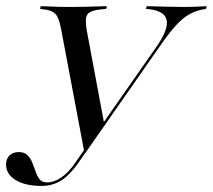

<svg xmlns="http://www.w3.org/2000/svg" viewBox="-43 -591 690 622"><path d="M230.6 -96 154 -501.6Q147.6 -534.7 135.9 -546.4Q124.2 -558.1 100 -560.5L87.1 -562.1L88.7 -571Q99.2 -571 112.5 -570.2Q125.8 -569.4 141.5 -569Q157.3 -568.5 175 -568.5H179.8H185.5Q210.5 -568.5 232.7 -569Q254.8 -569.4 273.4 -570.2Q291.9 -571 303.2 -571L300.8 -562.1L283.9 -560.5Q260.5 -558.1 249.2 -552Q237.9 -546 235.9 -532.7Q233.9 -519.4 237.9 -493.5L294.4 -191.1L284.7 -183.1L466.1 -442.7Q503.2 -496.8 496.8 -526.2Q490.3 -555.6 439.5 -561.3L429.8 -562.1L432.3 -571Q460.5 -570.2 492.7 -569.4Q525 -568.5 548.4 -568.5Q575 -568.5 594 -569.4Q612.9 -570.2 626.6 -571L624.2 -562.1L614.5 -560.5Q591.9 -556.5 571.4 -545.2Q550.8 -533.9 529.8 -511.7Q508.9 -489.5 481.5 -450.8L233.9 -96ZM91.9 11.3Q38.7 11.3 7.7 -7.7Q-23.4 -26.6 -23.4 -58.1Q-23.4 -76.6 -12.1 -87.5Q-0.8 -98.4 17.7 -98.4Q35.5 -98.4 45.6 -88.7Q55.6 -79 61.7 -64.1Q67.7 -49.2 72.6 -34.7Q77.4 -20.2 85.5 -10.1Q93.5 0 109.7 0Q131.5 0 155.2 -15.7Q179 -31.5 202.4 -66.1L258.9 -147.6L265.3 -141.9L212.1 -65.3Q183.1 -23.4 154.8 -6Q126.6 11.3 91.9 11.3Z"/></svg>

Font: Playfair 144pt SemiCondensed
Style: Italic
Weight: 400
Width: 4
Italic angle: -15.6°
Designer: Claus Eggers Sørensen
Foundry: Claus Eggers Sørensen
Version: Version 2.203